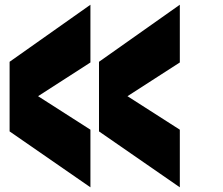

<svg xmlns="http://www.w3.org/2000/svg" viewBox="-20 -800 953 820"><path d="M21 -536.1 366.2 -779.8V-533.2L142.6 -389.2L366.2 -246.1V0L21 -238.8ZM402.8 -536.1 748 -779.8V-533.2L524.4 -389.2L748 -246.1V0L402.8 -238.8Z"/></svg>

Font: Coda Caption ExtraBold
Style: Regular
Weight: 800
Designer: vernon adams
Foundry: vernon adams
Version: Version 1.002